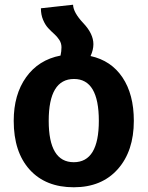

<svg xmlns="http://www.w3.org/2000/svg" viewBox="-20 -776 624 812"><path d="M363 -539Q450 -520 498 -448.5Q546 -377 546 -265Q546 -137 478 -60.5Q410 16 292 16Q173 16 105.5 -58.5Q38 -133 38 -265Q38 -376 90.5 -449.5Q143 -523 236 -541Q240 -559 240 -576Q240 -593 231 -607Q222 -621 209 -632.5Q196 -644 183.5 -657.5Q171 -671 162 -692.5Q153 -714 153 -741L289 -756Q290 -723 332.5 -678Q375 -633 375 -589Q375 -565 363 -539ZM398 -265Q398 -442 293 -442Q186 -442 186 -265Q186 -90 292 -90Q398 -90 398 -265Z"/></svg>

Font: FiraGO SemiBold
Style: Regular
Weight: 600
Designer: bBox Type
Foundry: bBox Type GmbH
Version: Version 1.001;PS 001.001;hotconv 1.0.88;makeotf.lib2.5.64775